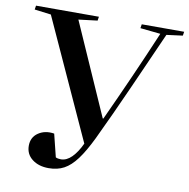

<svg xmlns="http://www.w3.org/2000/svg" viewBox="-82 -811 891 905"><g transform="rotate(10 363.5 -358.0)"><path d="M420 -261H423Q473 -369 522 -479.5Q571 -590 618 -701L521 -711L524 -730H727L724 -711L647 -701Q587 -566 525.5 -428Q464 -290 404 -164Q372 -98 343 -59Q314 -20 282.5 -3Q251 14 209 14Q161 14 130 -10Q99 -34 99 -74Q99 -115 131 -136.5Q163 -158 207 -151L234 -42Q244 -37 259 -37Q286 -37 310.5 -61.5Q335 -86 355 -129L94 -701L15 -711L18 -730H319L316 -711L226 -700Z"/></g></svg>

Font: Literata 72pt SemiBold
Style: Italic
Weight: 600
Italic angle: -2°
Designer: Latin by Veronika Burian and Jose Scaglione. Greek by Irene Vlachou. Cyrillic by Vera Evstafieva
Foundry: TypeTogether
Version: Version 3.002